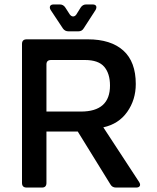

<svg xmlns="http://www.w3.org/2000/svg" viewBox="-20 -844 705 864"><path d="M100 0Q79 0 79 -21V-646Q79 -667 100 -667H375Q479 -667 535 -616.5Q591 -566 591 -466Q591 -395 552.5 -340.5Q514 -286 445 -271L606 -25Q613 -14 609 -7Q605 0 593 0H502Q485 0 477 -14L330 -252H189V-21Q189 0 169 0ZM189 -342H344Q475 -342 475 -459Q475 -513 449 -543.5Q423 -574 362 -574H210Q189 -574 189 -554ZM288 -703Q272 -703 263 -716L208 -799Q202 -809 205.5 -816.5Q209 -824 222 -824H249Q265 -824 274 -810L294 -779Q301 -770 309 -770Q317 -770 323 -778L343 -810Q352 -824 368 -824H396Q409 -824 412.5 -817Q416 -810 410 -799L357 -717Q349 -703 333 -703Z"/></svg>

Font: Pitagon Sans Medium
Style: Regular
Weight: 500
Designer: Travis Tran
Foundry: Pitagon
Version: Version 1.001; ttfautohint (v1.8.4.7-5d5b);gftools[0.9.26]